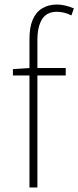

<svg xmlns="http://www.w3.org/2000/svg" viewBox="-20 -827 346 847"><path d="M110 0V-655Q110 -707 124.5 -740.5Q139 -774 166.5 -790.5Q194 -807 232 -807Q249 -807 268 -802.5Q287 -798 306 -790L295 -759Q263 -775 231 -775Q186 -775 165.5 -742Q145 -709 145 -650V0ZM37 -494V-522L110 -527H270V-494Z"/></svg>

Font: Noto Sans KR Thin
Style: Regular
Weight: 100
Designer: Ryoko NISHIZUKA 西塚涼子 (kana, bopomofo & ideographs); Paul D. Hunt (Latin, Greek & Cyrillic); Sandoll Communications 산돌커뮤니
Foundry: Adobe
Version: Version 2.004-H2;hotconv 1.0.118;makeotfexe 2.5.65603